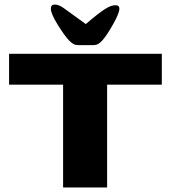

<svg xmlns="http://www.w3.org/2000/svg" viewBox="-20 -826 753 846"><path d="M258 -453H20V-589H693V-453H452V0H258ZM222 -806Q240 -806 264 -788L358 -720Q421 -774 446 -788Q469 -803 489 -803Q506 -803 506 -788Q506 -768 478 -718.5Q450 -669 431 -648Q421 -637 412 -632Q403 -627 388 -627H328Q313 -627 304.5 -631.5Q296 -636 284 -648Q264 -669 234 -717.5Q204 -766 204 -788Q204 -806 222 -806Z"/></svg>

Font: Gold Bold
Style: Regular
Weight: 400
Designer: jaiki
Version: Version 1.000